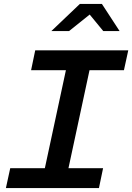

<svg xmlns="http://www.w3.org/2000/svg" viewBox="-20 -956 672 976"><path d="M10 0 32 -101H208L315 -599H138L159 -700H632L610 -599H435L328 -101H504L483 0ZM241 -798 386 -936H498L588 -798H505L436 -882L331 -798Z"/></svg>

Font: Red Hat Mono Medium
Style: Italic
Weight: 500
Italic angle: -12°
Monospace: yes
Designer: Pentagram, MCKL
Foundry: Pentagram, MCKL
Version: Version 1.023; ttfautohint (v1.8.3)